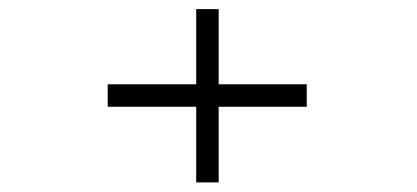

<svg xmlns="http://www.w3.org/2000/svg" viewBox="-20 -508 890 410"><path d="M210 -328H399V-488.5H447V-328H635V-280H447V-118.5H399V-280H210Z"/></svg>

Font: League Mono Wide UltraLight
Style: Regular
Weight: 200
Width: 8
Designer: Tyler Finck
Foundry: The League of Moveable Type / Tyler Finck
Version: Version 2.210